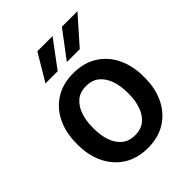

<svg xmlns="http://www.w3.org/2000/svg" viewBox="-214 -868 994 994"><g transform="rotate(-45 283.5 -370.5)"><path d="M38.1 -258.3V-269.5Q38.1 -346.2 67.1 -407Q96.2 -467.8 151.1 -502.9Q206.1 -538.1 283.2 -538.1Q360.8 -538.1 416 -502.9Q471.2 -467.8 500.2 -407Q529.3 -346.2 529.3 -269.5V-258.3Q529.3 -181.6 500.2 -121.1Q471.2 -60.5 416.3 -25.4Q361.3 9.8 284.2 9.8Q206.5 9.8 151.6 -25.4Q96.7 -60.5 67.4 -121.1Q38.1 -181.6 38.1 -258.3ZM155.8 -269.5V-258.3Q155.8 -210.4 169.2 -170.9Q182.6 -131.3 210.9 -107.7Q239.3 -84 284.2 -84Q328.1 -84 356.2 -107.7Q384.3 -131.3 397.9 -170.9Q411.6 -210.4 411.6 -258.3V-269.5Q411.6 -316.4 398.2 -356.2Q384.8 -396 356.4 -420.2Q328.1 -444.3 283.2 -444.3Q238.8 -444.3 210.7 -420.2Q182.6 -396 169.2 -356.2Q155.8 -316.4 155.8 -269.5ZM300.8 -602.1 412.1 -749.5H525.9L395.5 -602.1ZM144.5 -602.1 232.4 -749.5H343.8L233.9 -602.1Z"/></g></svg>

Font: Vazirmatn RD UI Medium
Style: Regular
Weight: 500
Designer: Saber Rastikerdar
Foundry: Saber Rastikerdar
Version: Version 33.003